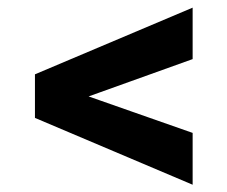

<svg xmlns="http://www.w3.org/2000/svg" viewBox="-20 -559 606 512"><path d="M493.7 -204.6V-66.4L73.2 -244.6V-342.8L184.6 -313ZM184.6 -290.5 73.2 -262.2V-360.8L493.7 -538.6V-401.4Z"/></svg>

Font: Heebo
Style: Bold
Weight: 700
Designer: Oded Ezer
Foundry: Ezer Type House
Version: Version 3.100